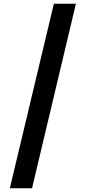

<svg xmlns="http://www.w3.org/2000/svg" viewBox="-20 -852 463 1037"><path d="M271 -832 33 165H153L390 -832Z"/></svg>

Font: Noto Sans Devanagari ExtraCondensed
Style: Bold
Weight: 700
Width: 2
Designer: Jelle Bosma - Monotype Design Team
Foundry: Monotype Imaging Inc.
Version: Version 2.004